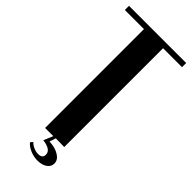

<svg xmlns="http://www.w3.org/2000/svg" viewBox="-277 -742 923 923"><g transform="rotate(45 184.5 -280.5)"><path d="M378.9 -699.2V-670.9H250V1L191.9 0L181.2 32.2Q220.7 33.7 246.8 49.8Q272.9 65.9 272.9 90.8Q272.9 111.8 253.9 125Q234.9 138.2 205.1 138.2Q178.7 138.2 154.8 127.9Q130.9 117.7 117.2 101.1L127.9 88.9Q137.2 99.6 153.6 106.7Q169.9 113.8 185.1 113.8Q213.9 113.8 213.9 88.9Q213.9 56.6 155.8 48.8L175.8 1H120.1V-670.9H-9.8V-699.2Z"/></g></svg>

Font: Moniqa Black Heading
Style: Regular
Weight: 900
Designer: Rajesh Rajput
Foundry: Rajesh Rajput
Version: Version 1.000